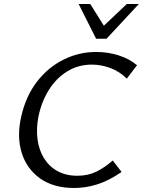

<svg xmlns="http://www.w3.org/2000/svg" viewBox="-20 -927 712 957"><path d="M350 10Q247 10 180 -37.5Q113 -85 88 -166Q63 -247 86 -347Q109 -448 164 -519.5Q219 -591 296 -629.5Q373 -668 460 -668Q517 -668 570 -651.5Q623 -635 663 -602L612 -535Q576 -571 530 -588Q484 -605 438 -605Q371 -605 316.5 -572Q262 -539 225 -481Q188 -423 172 -348Q160 -287 167 -233Q174 -179 199.5 -138Q225 -97 267 -74Q309 -51 366 -51Q419 -51 460.5 -71.5Q502 -92 542 -127L586 -70Q524 -27 466 -8.5Q408 10 350 10ZM459 -734 481 -783 612 -907H672L511 -734ZM459 -734 372 -907H430L507 -784L511 -734Z"/></svg>

Font: Ysabeau Infant Medium
Style: Italic
Weight: 500
Italic angle: -12°
Designer: Christian Thalmann (Catharsis Fonts)
Version: Version 2.001;gftools[0.9.30]; featfreeze: ss01,ss02,lnum